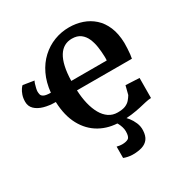

<svg xmlns="http://www.w3.org/2000/svg" viewBox="-221 -927 1308 1360"><g transform="rotate(-30 433.0 -247.5)"><path d="M786.5 -190.5 785.5 -27Q764.5 -26.5 739 -20.5Q713.5 -14.5 681.5 -7.2Q649.5 0 608.2 5.5Q567 11 514.5 11Q421 11 348.8 -29.5Q276.5 -70 234 -148.2Q191.5 -226.5 187.5 -339.5Q135 -339.5 92.5 -351.5Q50 -363.5 25 -387.8Q0 -412 0 -449Q0 -479.5 8.5 -503.5Q17 -527.5 27.5 -542.5Q38 -557.5 43.5 -561L133.5 -546.5Q129.5 -542 124.5 -526.5Q119.5 -511 115.8 -494.2Q112 -477.5 112 -468.5Q112 -456.5 115 -444Q118 -431.5 134.2 -423Q150.5 -414.5 190 -414Q198 -494.5 228 -557.2Q258 -620 305 -663.2Q352 -706.5 410 -728.8Q468 -751 531.5 -751Q588.5 -751 639.2 -733.8Q690 -716.5 729.5 -681.2Q769 -646 792.2 -591Q815.5 -536 817.5 -460Q817.5 -438.5 816.2 -414.2Q815 -390 812.8 -369Q810.5 -348 807.5 -335.5L358.5 -336Q361 -276.5 373.2 -225.2Q385.5 -174 407 -136Q428.5 -98 459.5 -77Q490.5 -56 531 -56Q572 -56 595.2 -66Q618.5 -76 632.2 -92Q646 -108 656.5 -125.5L674.5 -196ZM357 -414H647Q647.5 -420 647.8 -426.5Q648 -433 648 -439.8Q648 -446.5 647.5 -452.5Q646.5 -487 641 -525.2Q635.5 -563.5 621.2 -596.8Q607 -630 580 -650.8Q553 -671.5 509 -671.5Q474.5 -671.5 447 -656Q419.5 -640.5 400 -609Q380.5 -577.5 369.5 -528.8Q358.5 -480 357 -414ZM473 256Q456 256 435.5 251.8Q415 247.5 402 242L402.5 149.5Q413 152.5 425.5 154Q438 155.5 444 155.5Q478 155.5 495.8 144.2Q513.5 133 513.5 87.5Q513.5 69.5 507.5 51Q501.5 32.5 494 18.5Q486.5 4.5 481 0H532H552.5Q563.5 7 580.5 28.2Q597.5 49.5 610.8 80Q624 110.5 622 144.5Q620 187 601.8 211.2Q583.5 235.5 551.2 245.8Q519 256 473 256Z"/></g></svg>

Font: Merriweather 20pt Black
Style: Regular
Weight: 900
Version: Version 2.100